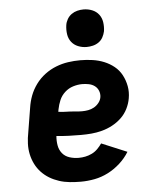

<svg xmlns="http://www.w3.org/2000/svg" viewBox="-54 -811 708 866"><g transform="rotate(-5 300.0 -378.5)"><path d="M277 8Q252 8 227 5.5Q202 3 179 -4.5Q156 -12 136 -24Q116 -36 100 -53Q84 -70 73.5 -91Q63 -112 58 -135.5Q53 -159 54 -184Q55 -209 60 -234L78 -344Q82 -372 92 -398.5Q102 -425 119.5 -449Q137 -473 161 -491Q185 -509 212 -519.5Q239 -530 266.5 -534Q294 -538 322 -538Q350 -538 377.5 -534Q405 -530 429.5 -520Q454 -510 474.5 -493.5Q495 -477 507.5 -453.5Q520 -430 525 -403Q530 -376 525 -348Q521 -324 509.5 -301Q498 -278 479.5 -260.5Q461 -243 438.5 -231Q416 -219 391.5 -212.5Q367 -206 343.5 -204Q320 -202 296 -202Q268 -202 240.5 -203Q213 -204 185 -207Q183 -186 186.5 -165Q190 -144 202.5 -128.5Q215 -113 235 -106.5Q255 -100 277 -100Q292 -100 307 -103Q322 -106 336.5 -113Q351 -120 362.5 -131.5Q374 -143 383 -156L498 -108Q481 -80 455.5 -57Q430 -34 400.5 -19Q371 -4 339.5 2Q308 8 277 8ZM310 -308Q324 -308 338 -310.5Q352 -313 364.5 -320Q377 -327 386.5 -339Q396 -351 398 -365Q400 -380 394.5 -393.5Q389 -407 377.5 -415.5Q366 -424 351 -427Q336 -430 321 -430Q301 -430 280 -423.5Q259 -417 242.5 -402Q226 -387 217.5 -367Q209 -347 205 -326L203 -315Q216 -313 229.5 -312.5Q243 -312 256.5 -311.5Q270 -311 283.5 -309.5Q297 -308 310 -308ZM356 -595Q336 -595 317.5 -602.5Q299 -610 287.5 -625Q276 -640 273 -660Q270 -680 273 -701Q275 -715 282.5 -728Q290 -741 302 -749.5Q314 -758 328 -761.5Q342 -765 356 -765Q377 -765 395.5 -757.5Q414 -750 425.5 -735Q437 -720 440 -700Q443 -680 440 -659Q437 -645 430 -632Q423 -619 411 -610.5Q399 -602 384.5 -598.5Q370 -595 356 -595Z"/></g></svg>

Font: Iosevka Slab XBdEx
Style: Italic
Weight: 800
Width: 7
Italic angle: -9°
Monospace: yes
Designer: Belleve Invis
Foundry: Belleve Invis
Version: Version 11.1.1; ttfautohint (v1.8.3)